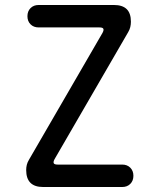

<svg xmlns="http://www.w3.org/2000/svg" viewBox="-20 -750 640 770"><path d="M153 0Q119 0 102 -17Q85 -34 85 -68Q85 -79 87.5 -89Q90 -99 96 -109L391 -618Q397 -629 394.5 -634.5Q392 -640 379 -640H135Q115 -640 102.5 -652.5Q90 -665 90 -685Q90 -705 102.5 -717.5Q115 -730 135 -730H437Q471 -730 488 -713.5Q505 -697 505 -663Q505 -652 502.5 -641.5Q500 -631 494 -621L199 -112Q193 -101 195.5 -95.5Q198 -90 211 -90H470Q490 -90 502.5 -77.5Q515 -65 515 -45Q515 -25 502.5 -12.5Q490 0 470 0Z"/></svg>

Font: Maple Mono
Style: Regular
Weight: 400
Monospace: yes
Designer: subframe7536
Version: Version 7.300